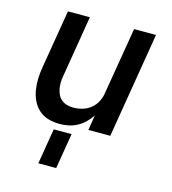

<svg xmlns="http://www.w3.org/2000/svg" viewBox="-109 -610 819 914"><g transform="rotate(15 300.0 -152.5)"><path d="M213 8Q184 8 157.5 0.5Q131 -7 111 -24.5Q91 -42 79 -66.5Q67 -91 62.5 -118.5Q58 -146 59 -174.5Q60 -203 65 -232L113 -520H221L171 -217Q168 -201 167.5 -185Q167 -169 170 -153.5Q173 -138 179.5 -124.5Q186 -111 198 -101.5Q210 -92 225 -88Q240 -84 257 -84Q278 -84 300.5 -90.5Q323 -97 341.5 -112Q360 -127 370.5 -148Q381 -169 384 -191L439 -520H547L461 0H353L365 -75Q353 -56 336 -39.5Q319 -23 299 -12Q279 -1 256.5 3.5Q234 8 213 8ZM164 215 193 40H281L252 215Z"/></g></svg>

Font: Iosevka Aile Semibold
Style: Italic
Weight: 600
Italic angle: -9°
Designer: Belleve Invis
Foundry: Belleve Invis
Version: Version 31.1.0; ttfautohint (v1.8.4)